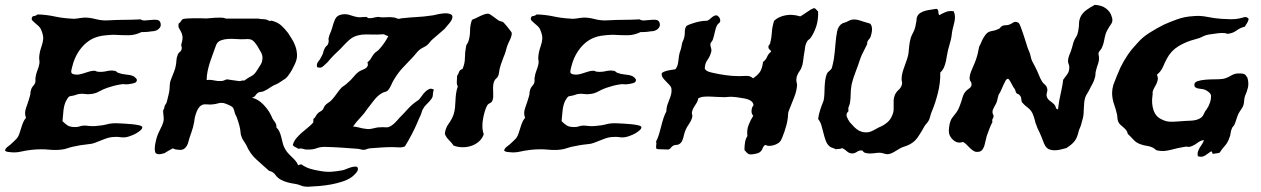

<svg xmlns="http://www.w3.org/2000/svg" viewBox="-55 -584 5032 766"><path d="M509.8 -456.1Q483.4 -443.4 457 -443.4Q430.7 -443.4 398.4 -445.3Q389.6 -445.3 379.4 -444.3Q369.1 -443.4 360.4 -442.4Q314.5 -437.5 283.2 -407.7Q252 -377.9 237.3 -333Q232.4 -316.4 229.5 -302.7Q226.6 -289.1 242.2 -287.1Q252 -285.2 261.7 -287.1Q271.5 -289.1 281.7 -292.5Q292 -295.9 301.8 -298.8Q311.5 -301.8 321.3 -301.8Q325.2 -301.8 328.6 -299.8Q332 -297.9 335.9 -297.9Q352.5 -295.9 371.1 -300.3Q389.6 -304.7 405.3 -300.8Q408.2 -299.8 410.6 -297.4Q413.1 -294.9 418 -293Q430.7 -288.1 448.2 -286.6Q465.8 -285.2 476.6 -280.3Q481.4 -278.3 486.3 -272.9Q491.2 -267.6 491.2 -265.6Q491.2 -254.9 478.5 -252Q465.8 -249 457 -248Q449.2 -247.1 441.4 -248Q433.6 -249 425.8 -247.1Q412.1 -245.1 399.4 -241.7Q386.7 -238.3 372.1 -233.4Q355.5 -227.5 340.8 -219.2Q326.2 -210.9 308.6 -209Q295.9 -207 284.2 -209Q272.5 -210.9 258.8 -209Q253.9 -208 249.5 -206.1Q245.1 -204.1 240.2 -203.1Q231.4 -201.2 227.1 -200.7Q222.7 -200.2 220.2 -198.2Q217.8 -196.3 215.3 -192.4Q212.9 -188.5 208 -180.7Q200.2 -163.1 198.2 -143.1Q196.3 -123 194.3 -100.6Q205.1 -89.8 214.8 -83.5Q224.6 -77.1 245.1 -77.1Q255.9 -77.1 262.2 -79.6Q268.6 -82 279.3 -83Q290 -83 300.8 -81.5Q311.5 -80.1 325.2 -81.1Q353.5 -83 373 -88.4Q392.6 -93.8 420.9 -91.8Q426.8 -91.8 441.9 -90.8Q457 -89.8 472.7 -88.4Q488.3 -86.9 500.5 -84Q512.7 -81.1 512.7 -76.2Q512.7 -70.3 505.4 -64Q498 -57.6 488.8 -52.2Q479.5 -46.9 470.2 -43.5Q460.9 -40 458 -39.1Q441.4 -34.2 425.8 -36.6Q410.2 -39.1 391.6 -37.1Q377.9 -35.2 367.2 -31.2Q356.4 -27.3 345.7 -22.9Q335 -18.6 323.7 -14.2Q312.5 -9.8 297.9 -8.8Q278.3 -6.8 264.6 -4.4Q251 -2 232.4 2Q224.6 3.9 217.8 6.3Q210.9 8.8 203.1 10.7Q174.8 16.6 142.1 13.2Q109.4 9.8 71.3 13.7Q46.9 16.6 27.8 21Q8.8 25.4 -10.7 23.4Q-17.6 22.5 -23.9 22Q-30.3 21.5 -35.2 16.6Q-33.2 8.8 -26.4 2.9Q-19.5 -2.9 -12.7 -7.8Q-5.9 -13.7 0.5 -20Q6.8 -26.4 12.7 -32.2Q18.6 -40 22.5 -51.3Q26.4 -62.5 29.8 -74.2Q33.2 -85.9 37.6 -96.2Q42 -106.4 48.8 -114.3Q41 -131.8 49.3 -154.3Q57.6 -176.8 64.5 -201.2Q66.4 -207 66.4 -212.9Q66.4 -218.8 68.4 -223.6Q70.3 -233.4 77.1 -240.7Q84 -248 85.9 -255.9Q86.9 -260.7 86.4 -265.6Q85.9 -270.5 86.9 -275.4Q88.9 -290 94.2 -303.2Q99.6 -316.4 101.6 -327.1Q103.5 -335 102.1 -343.3Q100.6 -351.6 101.6 -359.4Q103.5 -378.9 109.9 -396.5Q116.2 -414.1 117.2 -427.7Q118.2 -438.5 114.3 -451.2Q110.4 -463.9 106.4 -470.7Q103.5 -475.6 97.7 -481Q91.8 -486.3 85.9 -491.2Q80.1 -496.1 75.7 -500.5Q71.3 -504.9 71.3 -508.8Q72.3 -519.5 80.1 -520Q87.9 -520.5 94.7 -526.4Q129.9 -525.4 161.6 -518.6Q193.4 -511.7 227.5 -509.8Q240.2 -507.8 253.9 -510.3Q267.6 -512.7 280.3 -513.7Q300.8 -514.6 326.7 -507.8Q352.5 -501 377.9 -502.9Q412.1 -504.9 442.4 -504.9Q472.7 -504.9 505.9 -506.8Q511.7 -502 523.4 -502.4Q535.2 -502.9 547.4 -504.4Q559.6 -505.9 569.8 -504.9Q580.1 -503.9 584 -496.1Q589.8 -482.4 582 -472.7Q574.2 -462.9 560.5 -460Q556.6 -460 549.8 -459Q543 -458 535.2 -457Q527.3 -456.1 520 -456.1Q512.7 -456.1 509.8 -456.1Z M975.6 -509.8Q983.4 -507.8 991.2 -507.8Q999 -507.8 1006.8 -505.9Q1009.8 -505.9 1012.7 -503.9Q1015.6 -502 1018.6 -501Q1021.5 -500 1024.4 -501Q1027.3 -502 1030.3 -501Q1052.7 -495.1 1066.4 -482.9Q1080.1 -470.7 1093.8 -453.1Q1099.6 -443.4 1108.4 -430.2Q1117.2 -417 1123 -400.9Q1128.9 -384.8 1129.9 -367.2Q1130.9 -349.6 1123 -332Q1121.1 -327.1 1117.2 -319.8Q1113.3 -312.5 1109.4 -304.7Q1103.5 -293.9 1094.7 -282.2Q1085.9 -270.5 1076.2 -265.6Q1068.4 -260.7 1063 -256.8Q1057.6 -252.9 1049.8 -249Q1036.1 -244.1 1022.9 -234.9Q1009.8 -225.6 996.1 -219.7Q991.2 -217.8 985.8 -217.3Q980.5 -216.8 975.6 -214.8Q968.8 -210.9 964.8 -204.1Q960.9 -197.3 950.2 -194.3Q974.6 -188.5 995.1 -167.5Q1015.6 -146.5 1026.4 -124Q1031.2 -110.4 1040 -99.6Q1048.8 -88.9 1047.9 -75.2Q1054.7 -69.3 1059.1 -60.1Q1063.5 -50.8 1066.4 -40Q1069.3 -29.3 1071.8 -18.1Q1074.2 -6.8 1078.1 2Q1084 14.6 1090.8 22.9Q1097.7 31.2 1105.5 38.6Q1113.3 45.9 1121.1 54.2Q1128.9 62.5 1134.8 75.2Q1138.7 74.2 1141.1 72.8Q1143.6 71.3 1148.4 72.3Q1163.1 83 1181.2 88.9Q1199.2 94.7 1225.6 98.6Q1248 102.5 1268.1 101.1Q1288.1 99.6 1309.6 95.7Q1316.4 94.7 1326.7 90.3Q1336.9 85.9 1347.2 83Q1357.4 80.1 1365.2 80.6Q1373 81.1 1373 90.8Q1373 97.7 1364.3 107.4Q1355.5 117.2 1348.6 122.1Q1332 133.8 1310.5 140.6Q1289.1 147.5 1265.6 151.9Q1242.2 156.2 1217.8 158.2Q1193.4 160.2 1171.9 161.1Q1158.2 161.1 1147 156.7Q1135.7 152.3 1127 150.4Q1107.4 147.5 1092.3 143.6Q1077.1 139.6 1063.5 131.8Q1051.8 125 1043 112.8Q1034.2 100.6 1018.6 97.7Q993.2 75.2 967.8 52.2Q942.4 29.3 927.7 -4.9Q922.9 -13.7 917 -22Q911.1 -30.3 908.2 -40Q905.3 -46.9 904.8 -54.7Q904.3 -62.5 902.3 -72.3Q900.4 -83 896.5 -95.2Q892.6 -107.4 888.7 -118.2Q887.7 -121.1 885.7 -124Q883.8 -127 882.8 -129.9Q880.9 -135.7 878.9 -144Q877 -152.3 872.1 -157.2Q867.2 -161.1 856 -166Q844.7 -170.9 836.9 -172.9Q826.2 -174.8 815.9 -171.9Q805.7 -168.9 796.9 -168Q784.2 -166 772.5 -167.5Q760.7 -168.9 752.9 -166Q739.3 -161.1 730.5 -140.6Q721.7 -120.1 719.7 -97.7Q715.8 -75.2 708 -54.2Q700.2 -33.2 695.3 -13.7Q691.4 -1 682.6 7.3Q673.8 15.6 658.2 13.7Q650.4 12.7 646 12.2Q641.6 11.7 634.8 7.8Q629.9 9.8 617.7 17.1Q605.5 24.4 600.6 27.3Q568.4 37.1 564 22.5Q559.6 7.8 567.4 -24.4Q572.3 -44.9 582.5 -64.5Q592.8 -84 596.7 -97.7Q598.6 -106.4 598.1 -113.8Q597.7 -121.1 596.7 -127.9Q595.7 -134.8 595.7 -140.1Q595.7 -145.5 599.6 -150.4Q600.6 -161.1 605.5 -167.5Q610.4 -173.8 612.3 -184.6Q614.3 -194.3 617.2 -205.1Q620.1 -215.8 621.1 -225.6Q622.1 -237.3 622.6 -247.6Q623 -257.8 628.9 -271.5Q633.8 -284.2 639.2 -297.4Q644.5 -310.5 646.5 -323.2Q648.4 -333 648.9 -343.3Q649.4 -353.5 653.3 -363.3Q655.3 -371.1 661.6 -376Q668 -380.9 669.9 -388.7Q670.9 -394.5 668.9 -399.4Q667 -404.3 668.9 -409.2Q674.8 -428.7 672.9 -439.9Q670.9 -451.2 666.5 -458.5Q662.1 -465.8 658.7 -472.7Q655.3 -479.5 658.2 -491.2Q663.1 -492.2 667 -499.5Q670.9 -506.8 677.7 -508.8Q681.6 -509.8 692.4 -510.3Q703.1 -510.7 715.8 -511.2Q728.5 -511.7 740.2 -511.2Q752 -510.7 758.8 -510.7Q766.6 -509.8 778.3 -511.2Q790 -512.7 802.7 -513.2Q815.4 -513.7 826.7 -513.7Q837.9 -513.7 845.7 -509.8ZM827.1 -260.7Q835 -260.7 842.3 -264.6Q849.6 -268.6 856.4 -266.6Q866.2 -264.6 876 -263.7Q885.7 -262.7 897.5 -260.7Q902.3 -259.8 907.2 -261.7Q912.1 -263.7 919.9 -262.7Q935.5 -274.4 947.8 -280.3Q960 -286.1 970.7 -303.7Q975.6 -312.5 981.4 -320.8Q987.3 -329.1 989.3 -335Q996.1 -357.4 987.3 -373.5Q978.5 -389.6 970.7 -402.3Q960.9 -417 952.1 -423.3Q943.4 -429.7 922.9 -427.7Q906.2 -426.8 888.7 -428.2Q871.1 -429.7 855 -428.7Q838.9 -427.7 826.2 -422.9Q813.5 -418 807.6 -405.3Q802.7 -390.6 795.9 -373Q789.1 -355.5 783.2 -337.4Q777.3 -319.3 773.4 -300.8Q769.5 -282.2 769.5 -264.6Q784.2 -266.6 798.8 -263.2Q813.5 -259.8 827.1 -260.7Z M1353.5 -79.1Q1363.3 -79.1 1377.4 -75.2Q1391.6 -71.3 1402.3 -70.3Q1414.1 -68.4 1420.9 -69.3Q1427.7 -70.3 1434.1 -71.8Q1440.4 -73.2 1446.8 -74.7Q1453.1 -76.2 1463.9 -76.2Q1471.7 -77.1 1481 -76.2Q1490.2 -75.2 1495.1 -77.1Q1506.8 -81.1 1518.1 -91.8Q1529.3 -102.5 1537.1 -112.3Q1557.6 -132.8 1573.7 -150.9Q1589.8 -168.9 1615.2 -185.5Q1621.1 -191.4 1627.4 -200.7Q1633.8 -210 1641.1 -217.3Q1648.4 -224.6 1656.7 -228.5Q1665 -232.4 1675.8 -226.6Q1671.9 -215.8 1671.9 -205.6Q1671.9 -195.3 1663.1 -185.5Q1655.3 -175.8 1646 -167Q1636.7 -158.2 1629.9 -144.5Q1627 -136.7 1626 -132.3Q1625 -127.9 1621.1 -120.1Q1618.2 -113.3 1615.7 -108.4Q1613.3 -103.5 1610.4 -95.7Q1599.6 -70.3 1586.9 -46.4Q1574.2 -22.5 1560.5 0Q1549.8 4.9 1535.6 3.9Q1521.5 2.9 1511.7 2.9Q1489.3 2.9 1466.8 4.4Q1444.3 5.9 1419.9 7.8Q1413.1 8.8 1410.6 9.8Q1408.2 10.7 1406.2 11.7Q1404.3 12.7 1401.4 13.2Q1398.4 13.7 1391.6 13.7Q1387.7 12.7 1383.3 11.7Q1378.9 10.7 1374 9.8Q1336.9 6.8 1306.2 4.9Q1275.4 2.9 1241.2 2Q1222.7 2 1208.5 7.3Q1194.3 12.7 1174.8 12.7Q1165 13.7 1155.3 10.3Q1145.5 6.8 1135.7 9.8Q1129.9 5.9 1123 2.9Q1116.2 0 1113.3 -5.9Q1117.2 -20.5 1127 -32.2Q1136.7 -43.9 1148.4 -54.2Q1160.2 -64.5 1172.4 -74.2Q1184.6 -84 1194.3 -94.7Q1195.3 -98.6 1195.3 -109.4Q1202.1 -114.3 1204.6 -120.1Q1207 -126 1212.9 -131.8Q1217.8 -136.7 1223.1 -139.2Q1228.5 -141.6 1232.4 -146.5Q1235.4 -150.4 1236.8 -154.3Q1238.3 -158.2 1241.2 -162.1Q1246.1 -168.9 1254.4 -173.8Q1262.7 -178.7 1269.5 -186.5Q1279.3 -197.3 1288.1 -210Q1296.9 -222.7 1306.6 -233.4Q1311.5 -238.3 1317.9 -242.2Q1324.2 -246.1 1329.1 -251Q1344.7 -263.7 1356.4 -278.3Q1368.2 -293 1380.9 -300.8Q1386.7 -303.7 1393.1 -306.2Q1399.4 -308.6 1404.3 -312Q1409.2 -315.4 1411.6 -320.8Q1414.1 -326.2 1411.1 -335.9Q1419.9 -341.8 1424.8 -350.6Q1429.7 -359.4 1435.5 -367.2Q1440.4 -374 1446.8 -377.9Q1453.1 -381.8 1458 -387.7Q1469.7 -400.4 1478 -412.6Q1486.3 -424.8 1494.1 -439.5Q1485.4 -442.4 1476.6 -447.3Q1446.3 -445.3 1425.8 -446.3Q1405.3 -447.3 1389.6 -445.8Q1374 -444.3 1359.9 -438.5Q1345.7 -432.6 1329.1 -416Q1322.3 -409.2 1317.4 -404.3Q1312.5 -399.4 1304.7 -390.6Q1288.1 -375 1277.3 -364.3Q1266.6 -353.5 1251 -335Q1243.2 -327.1 1233.4 -318.8Q1223.6 -310.5 1210 -316.4Q1207 -329.1 1214.8 -338.4Q1222.7 -347.7 1227.5 -358.4Q1233.4 -368.2 1234.4 -374.5Q1235.4 -380.9 1240.2 -390.6Q1244.1 -398.4 1249 -401.9Q1253.9 -405.3 1255.9 -416Q1256.8 -420.9 1255.9 -425.3Q1254.9 -429.7 1256.8 -434.6Q1258.8 -444.3 1262.2 -451.2Q1265.6 -458 1269.5 -470.7Q1274.4 -490.2 1281.7 -506.8Q1289.1 -523.4 1309.6 -526.4Q1326.2 -529.3 1342.8 -523.4Q1359.4 -517.6 1372.1 -515.6Q1379.9 -514.6 1388.7 -515.6Q1397.5 -516.6 1405.3 -516.6Q1411.1 -515.6 1410.6 -514.2Q1410.2 -512.7 1415 -511.7Q1425.8 -510.7 1434.6 -513.2Q1443.4 -515.6 1453.1 -516.6Q1467.8 -513.7 1484.9 -515.1Q1502 -516.6 1513.7 -514.6Q1518.6 -514.6 1523.9 -512.2Q1529.3 -509.8 1534.2 -508.8Q1539.1 -508.8 1543.5 -510.3Q1547.9 -511.7 1554.7 -511.7Q1580.1 -514.6 1608.4 -516.1Q1636.7 -517.6 1662.1 -521.5Q1672.9 -522.5 1682.1 -524.9Q1691.4 -527.3 1697.3 -528.3Q1703.1 -529.3 1711.9 -530.3Q1720.7 -531.2 1728.5 -530.8Q1736.3 -530.3 1742.7 -527.3Q1749 -524.4 1750 -518.6Q1751 -507.8 1739.3 -493.2Q1727.5 -478.5 1718.8 -468.8Q1707 -458 1695.8 -448.7Q1684.6 -439.5 1674.8 -430.7Q1667 -424.8 1661.1 -417Q1655.3 -409.2 1649.4 -404.3Q1643.6 -399.4 1636.2 -396Q1628.9 -392.6 1623 -388.7Q1612.3 -380.9 1604.5 -370.6Q1596.7 -360.4 1585.9 -349.6Q1567.4 -330.1 1550.8 -312.5Q1534.2 -294.9 1518.6 -269.5Q1511.7 -258.8 1505.9 -245.1Q1500 -231.4 1492.2 -222.7Q1487.3 -218.8 1481 -217.3Q1474.6 -215.8 1469.7 -212.9Q1453.1 -204.1 1438 -185.1Q1422.9 -166 1411.1 -150.4Q1398.4 -130.9 1381.8 -113.8Q1365.2 -96.7 1353.5 -79.1Z M1719.7 -49.8Q1721.7 -72.3 1734.9 -90.3Q1748 -108.4 1754.9 -127.9Q1758.8 -140.6 1760.3 -154.8Q1761.7 -168.9 1762.2 -183.1Q1762.7 -197.3 1764.6 -211.4Q1766.6 -225.6 1771.5 -239.3Q1766.6 -248 1767.6 -258.8Q1768.6 -269.5 1768.6 -281.2Q1773.4 -288.1 1776.4 -296.9Q1779.3 -305.7 1790 -308.6Q1799.8 -330.1 1799.8 -353Q1799.8 -376 1804.7 -400.4Q1805.7 -405.3 1808.6 -409.2Q1811.5 -413.1 1813.5 -418Q1820.3 -438.5 1820.3 -461.4Q1820.3 -484.4 1828.1 -504.9Q1834 -506.8 1842.8 -511.2Q1851.6 -515.6 1860.8 -520Q1870.1 -524.4 1878.9 -527.3Q1887.7 -530.3 1894.5 -529.3Q1899.4 -527.3 1904.3 -523.9Q1909.2 -520.5 1916 -515.6Q1920.9 -512.7 1925.3 -508.8Q1929.7 -504.9 1934.6 -502Q1938.5 -500 1944.8 -498.5Q1951.2 -497.1 1953.1 -495.1Q1954.1 -494.1 1959.5 -488.3Q1964.8 -482.4 1970.2 -475.6Q1975.6 -468.8 1980.5 -462.4Q1985.4 -456.1 1986.3 -454.1Q1987.3 -448.2 1985.4 -440.9Q1983.4 -433.6 1980 -426.3Q1976.6 -418.9 1973.1 -411.6Q1969.7 -404.3 1967.8 -398.4Q1964.8 -387.7 1961.9 -377.4Q1959 -367.2 1954.1 -356.4Q1949.2 -343.8 1943.4 -327.1Q1937.5 -310.5 1935.5 -292Q1933.6 -278.3 1925.3 -271.5Q1917 -264.6 1914.1 -252Q1912.1 -243.2 1912.1 -233.4Q1912.1 -223.6 1912.6 -214.4Q1913.1 -205.1 1912.6 -196.3Q1912.1 -187.5 1908.2 -179.7Q1905.3 -174.8 1899.4 -172.4Q1893.6 -169.9 1889.6 -165Q1883.8 -155.3 1879.4 -140.6Q1875 -126 1872.1 -109.9Q1869.1 -93.8 1869.6 -77.6Q1870.1 -61.5 1875 -48.8Q1870.1 -33.2 1857.9 -21.5Q1845.7 -9.8 1829.1 -3.4Q1812.5 2.9 1793.5 3.4Q1774.4 3.9 1754.9 -2.9Q1747.1 -14.6 1736.3 -24.9Q1725.6 -35.2 1719.7 -49.8Z M2501 -456.1Q2474.6 -443.4 2448.2 -443.4Q2421.9 -443.4 2389.6 -445.3Q2380.9 -445.3 2370.6 -444.3Q2360.4 -443.4 2351.6 -442.4Q2305.7 -437.5 2274.4 -407.7Q2243.2 -377.9 2228.5 -333Q2223.6 -316.4 2220.7 -302.7Q2217.8 -289.1 2233.4 -287.1Q2243.2 -285.2 2252.9 -287.1Q2262.7 -289.1 2272.9 -292.5Q2283.2 -295.9 2293 -298.8Q2302.7 -301.8 2312.5 -301.8Q2316.4 -301.8 2319.8 -299.8Q2323.2 -297.9 2327.1 -297.9Q2343.8 -295.9 2362.3 -300.3Q2380.9 -304.7 2396.5 -300.8Q2399.4 -299.8 2401.9 -297.4Q2404.3 -294.9 2409.2 -293Q2421.9 -288.1 2439.5 -286.6Q2457 -285.2 2467.8 -280.3Q2472.7 -278.3 2477.5 -272.9Q2482.4 -267.6 2482.4 -265.6Q2482.4 -254.9 2469.7 -252Q2457 -249 2448.2 -248Q2440.4 -247.1 2432.6 -248Q2424.8 -249 2417 -247.1Q2403.3 -245.1 2390.6 -241.7Q2377.9 -238.3 2363.3 -233.4Q2346.7 -227.5 2332 -219.2Q2317.4 -210.9 2299.8 -209Q2287.1 -207 2275.4 -209Q2263.7 -210.9 2250 -209Q2245.1 -208 2240.7 -206.1Q2236.3 -204.1 2231.4 -203.1Q2222.7 -201.2 2218.3 -200.7Q2213.9 -200.2 2211.4 -198.2Q2209 -196.3 2206.5 -192.4Q2204.1 -188.5 2199.2 -180.7Q2191.4 -163.1 2189.5 -143.1Q2187.5 -123 2185.5 -100.6Q2196.3 -89.8 2206.1 -83.5Q2215.8 -77.1 2236.3 -77.1Q2247.1 -77.1 2253.4 -79.6Q2259.8 -82 2270.5 -83Q2281.2 -83 2292 -81.5Q2302.7 -80.1 2316.4 -81.1Q2344.7 -83 2364.3 -88.4Q2383.8 -93.8 2412.1 -91.8Q2418 -91.8 2433.1 -90.8Q2448.2 -89.8 2463.9 -88.4Q2479.5 -86.9 2491.7 -84Q2503.9 -81.1 2503.9 -76.2Q2503.9 -70.3 2496.6 -64Q2489.3 -57.6 2480 -52.2Q2470.7 -46.9 2461.4 -43.5Q2452.1 -40 2449.2 -39.1Q2432.6 -34.2 2417 -36.6Q2401.4 -39.1 2382.8 -37.1Q2369.1 -35.2 2358.4 -31.2Q2347.7 -27.3 2336.9 -22.9Q2326.2 -18.6 2314.9 -14.2Q2303.7 -9.8 2289.1 -8.8Q2269.5 -6.8 2255.9 -4.4Q2242.2 -2 2223.6 2Q2215.8 3.9 2209 6.3Q2202.1 8.8 2194.3 10.7Q2166 16.6 2133.3 13.2Q2100.6 9.8 2062.5 13.7Q2038.1 16.6 2019 21Q2000 25.4 1980.5 23.4Q1973.6 22.5 1967.3 22Q1960.9 21.5 1956.1 16.6Q1958 8.8 1964.8 2.9Q1971.7 -2.9 1978.5 -7.8Q1985.4 -13.7 1991.7 -20Q1998 -26.4 2003.9 -32.2Q2009.8 -40 2013.7 -51.3Q2017.6 -62.5 2021 -74.2Q2024.4 -85.9 2028.8 -96.2Q2033.2 -106.4 2040 -114.3Q2032.2 -131.8 2040.5 -154.3Q2048.8 -176.8 2055.7 -201.2Q2057.6 -207 2057.6 -212.9Q2057.6 -218.8 2059.6 -223.6Q2061.5 -233.4 2068.4 -240.7Q2075.2 -248 2077.1 -255.9Q2078.1 -260.7 2077.6 -265.6Q2077.1 -270.5 2078.1 -275.4Q2080.1 -290 2085.4 -303.2Q2090.8 -316.4 2092.8 -327.1Q2094.7 -335 2093.3 -343.3Q2091.8 -351.6 2092.8 -359.4Q2094.7 -378.9 2101.1 -396.5Q2107.4 -414.1 2108.4 -427.7Q2109.4 -438.5 2105.5 -451.2Q2101.6 -463.9 2097.7 -470.7Q2094.7 -475.6 2088.9 -481Q2083 -486.3 2077.1 -491.2Q2071.3 -496.1 2066.9 -500.5Q2062.5 -504.9 2062.5 -508.8Q2063.5 -519.5 2071.3 -520Q2079.1 -520.5 2085.9 -526.4Q2121.1 -525.4 2152.8 -518.6Q2184.6 -511.7 2218.8 -509.8Q2231.4 -507.8 2245.1 -510.3Q2258.8 -512.7 2271.5 -513.7Q2292 -514.6 2317.9 -507.8Q2343.8 -501 2369.1 -502.9Q2403.3 -504.9 2433.6 -504.9Q2463.9 -504.9 2497.1 -506.8Q2502.9 -502 2514.6 -502.4Q2526.4 -502.9 2538.6 -504.4Q2550.8 -505.9 2561 -504.9Q2571.3 -503.9 2575.2 -496.1Q2581.1 -482.4 2573.2 -472.7Q2565.4 -462.9 2551.8 -460Q2547.9 -460 2541 -459Q2534.2 -458 2526.4 -457Q2518.6 -456.1 2511.2 -456.1Q2503.9 -456.1 2501 -456.1Z M3209 -538.1Q3210 -504.9 3201.7 -479.5Q3193.4 -454.1 3179.7 -433.6Q3175.8 -428.7 3170.9 -425.3Q3166 -421.9 3164.1 -417Q3158.2 -406.2 3156.7 -393.1Q3155.3 -379.9 3152.3 -365.2Q3150.4 -352.5 3148.9 -339.4Q3147.5 -326.2 3142.6 -314.5Q3139.6 -306.6 3136.2 -302.2Q3132.8 -297.9 3129.9 -292.5Q3127 -287.1 3124.5 -280.8Q3122.1 -274.4 3122.1 -262.7Q3122.1 -258.8 3123.5 -253.9Q3125 -249 3125 -246.1Q3124 -221.7 3112.8 -194.3Q3101.6 -167 3091.8 -141.6Q3088.9 -133.8 3088.9 -125.5Q3088.9 -117.2 3086.9 -106.4Q3085.9 -97.7 3082.5 -85Q3079.1 -72.3 3074.7 -59.1Q3070.3 -45.9 3065.4 -34.2Q3060.5 -22.5 3055.7 -17.6Q3051.8 -13.7 3044.4 -9.8Q3037.1 -5.9 3028.8 -3.9Q3020.5 -2 3012.7 -2Q3004.9 -2 2999 -5.9Q2991.2 -2.9 2987.3 8.3Q2983.4 19.5 2972.7 25.4Q2966.8 28.3 2953.1 30.8Q2939.5 33.2 2933.6 31.2Q2927.7 29.3 2923.8 24.4Q2919.9 19.5 2915 14.6Q2915 -2 2917.5 -16.6Q2919.9 -31.2 2926.8 -41Q2923.8 -65.4 2931.6 -85.4Q2939.5 -105.5 2950.2 -122.1Q2942.4 -129.9 2943.4 -143.1Q2944.3 -156.2 2951.2 -164.1Q2950.2 -173.8 2943.4 -179.7Q2936.5 -185.5 2926.3 -188.5Q2916 -191.4 2904.3 -192.9Q2892.6 -194.3 2882.8 -196.3Q2865.2 -198.2 2857.4 -197.8Q2849.6 -197.3 2835.9 -196.3Q2820.3 -196.3 2806.2 -197.3Q2792 -198.2 2778.8 -198.7Q2765.6 -199.2 2753.4 -198.2Q2741.2 -197.3 2730.5 -191.4Q2729.5 -182.6 2725.6 -175.8Q2721.7 -168.9 2717.3 -162.6Q2712.9 -156.2 2709.5 -148.9Q2706.1 -141.6 2705.1 -132.8Q2705.1 -129.9 2706.5 -126Q2708 -122.1 2707 -119.1Q2705.1 -105.5 2691.9 -86.4Q2678.7 -67.4 2673.8 -45.9Q2671.9 -35.2 2667.5 -24.4Q2663.1 -13.7 2654.3 -8.8Q2649.4 -5.9 2643.6 -5.9Q2637.7 -5.9 2632.8 -3.9Q2625 0 2621.6 5.4Q2618.2 10.7 2610.4 12.7Q2607.4 12.7 2600.1 12.2Q2592.8 11.7 2585.4 11.7Q2578.1 11.7 2571.8 11.2Q2565.4 10.7 2563.5 8.8Q2561.5 2.9 2563 -4.9Q2564.5 -12.7 2562.5 -19.5Q2569.3 -32.2 2574.2 -48.3Q2579.1 -64.5 2583 -80.6Q2586.9 -96.7 2591.8 -111.8Q2596.7 -127 2603.5 -139.6Q2603.5 -152.3 2606.9 -163.6Q2610.4 -174.8 2614.7 -185.1Q2619.1 -195.3 2622.1 -206.1Q2625 -216.8 2624 -228.5Q2623 -237.3 2616.7 -244.1Q2610.4 -251 2603 -258.3Q2595.7 -265.6 2589.8 -273.4Q2584 -281.2 2585 -291Q2586.9 -294.9 2594.2 -297.9Q2601.6 -300.8 2609.9 -302.7Q2618.2 -304.7 2626.5 -305.7Q2634.8 -306.6 2639.6 -307.6Q2648.4 -319.3 2650.4 -334Q2652.3 -348.6 2654.3 -363.3Q2656.2 -374 2659.7 -382.8Q2663.1 -391.6 2665 -405.3Q2666 -413.1 2669.4 -419.9Q2672.9 -426.8 2674.8 -434.6Q2677.7 -447.3 2677.2 -458.5Q2676.8 -469.7 2683.6 -480.5Q2697.3 -488.3 2720.7 -494.6Q2744.1 -501 2761.7 -501Q2768.6 -501 2773.4 -504.9Q2778.3 -508.8 2783.2 -513.2Q2788.1 -517.6 2793.5 -520.5Q2798.8 -523.4 2804.7 -522.5Q2809.6 -521.5 2814 -515.1Q2818.4 -508.8 2818.4 -503.9Q2819.3 -496.1 2813.5 -491.7Q2807.6 -487.3 2804.7 -481.4Q2799.8 -470.7 2796.4 -454.1Q2793 -437.5 2788.1 -423.8Q2786.1 -419.9 2783.2 -416.5Q2780.3 -413.1 2779.3 -410.2Q2778.3 -402.3 2781.7 -392.6Q2785.2 -382.8 2781.2 -373Q2777.3 -358.4 2767.1 -344.2Q2756.8 -330.1 2756.8 -309.6Q2761.7 -301.8 2771.5 -298.3Q2781.2 -294.9 2791 -293Q2812.5 -288.1 2839.4 -284.2Q2866.2 -280.3 2893.6 -280.3Q2908.2 -280.3 2922.9 -281.2Q2937.5 -282.2 2949.2 -271.5Q2966.8 -283.2 2976.1 -295.9Q2985.4 -308.6 2989.3 -336.9Q3000 -344.7 3005.4 -357.4Q3010.7 -370.1 3021.5 -377.9Q3020.5 -382.8 3015.6 -386.2Q3010.7 -389.6 3010.7 -396.5Q3009.8 -400.4 3012.7 -403.3Q3015.6 -406.2 3017.6 -411.1Q3023.4 -433.6 3024.4 -454.6Q3025.4 -475.6 3033.2 -501Q3050.8 -517.6 3078.6 -522.9Q3106.4 -528.3 3137.7 -518.6Q3151.4 -526.4 3165.5 -536.6Q3179.7 -546.9 3192.4 -551.8Q3199.2 -549.8 3202.1 -545.4Q3205.1 -541 3209 -538.1Z M3680.7 -548.8Q3688.5 -546.9 3688.5 -537.6Q3688.5 -528.3 3692.4 -523.4Q3702.1 -529.3 3716.8 -535.6Q3731.4 -542 3750 -539.1Q3754.9 -527.3 3754.9 -517.1Q3754.9 -506.8 3752.9 -497.1Q3751 -487.3 3748 -477.1Q3745.1 -466.8 3743.2 -455.1Q3741.2 -435.5 3738.3 -424.8Q3735.4 -414.1 3731.4 -399.4Q3726.6 -383.8 3724.1 -368.7Q3721.7 -353.5 3718.8 -339.8Q3715.8 -326.2 3710.9 -314.9Q3706.1 -303.7 3696.3 -294.9Q3697.3 -254.9 3687 -213.9Q3676.8 -172.9 3663.1 -140.6Q3659.2 -131.8 3656.7 -122.1Q3654.3 -112.3 3651.4 -105.5Q3648.4 -99.6 3644 -94.2Q3639.6 -88.9 3634.8 -83Q3621.1 -57.6 3606 -35.6Q3590.8 -13.7 3563.5 -2.9Q3555.7 0 3549.3 2Q3543 3.9 3536.1 7.8Q3527.3 12.7 3513.2 21.5Q3499 30.3 3486.3 31.2Q3479.5 31.2 3470.7 28.3Q3461.9 25.4 3454.1 25.4Q3445.3 25.4 3435.1 26.9Q3424.8 28.3 3415.5 28.3Q3406.2 28.3 3398.4 26.4Q3390.6 24.4 3385.7 16.6Q3374 14.6 3364.3 21.5Q3354.5 28.3 3343.8 28.3Q3332 27.3 3323.7 19.5Q3315.4 11.7 3304.7 6.8Q3297.9 10.7 3292 10.3Q3286.1 9.8 3279.3 11.7Q3273.4 7.8 3267.6 6.3Q3261.7 4.9 3255.9 1Q3245.1 -7.8 3239.7 -22Q3234.4 -36.1 3230.5 -52.2Q3226.6 -68.4 3222.2 -83.5Q3217.8 -98.6 3209 -109.4Q3211.9 -129.9 3217.8 -147.5Q3223.6 -165 3230.5 -181.6Q3233.4 -193.4 3233.9 -207.5Q3234.4 -221.7 3234.9 -235.8Q3235.4 -250 3237.3 -264.2Q3239.3 -278.3 3244.1 -290Q3246.1 -294.9 3252.9 -300.3Q3259.8 -305.7 3262.7 -310.5Q3265.6 -318.4 3267.6 -328.6Q3269.5 -338.9 3271.5 -346.7Q3273.4 -359.4 3275.4 -377.9Q3277.3 -396.5 3278.3 -410.2Q3280.3 -435.5 3284.7 -458.5Q3289.1 -481.4 3306.6 -491.2Q3321.3 -495.1 3333.5 -502Q3345.7 -508.8 3366.2 -504.9Q3371.1 -503.9 3378.4 -501.5Q3385.7 -499 3391.6 -497.1Q3405.3 -493.2 3413.6 -490.7Q3421.9 -488.3 3423.8 -471.7Q3424.8 -466.8 3422.9 -455.6Q3420.9 -444.3 3418 -436.5Q3416 -431.6 3412.1 -427.7Q3408.2 -423.8 3406.2 -418.9Q3404.3 -416 3404.8 -412.1Q3405.3 -408.2 3403.3 -405.3Q3401.4 -400.4 3395.5 -389.6Q3389.6 -378.9 3387.7 -374Q3381.8 -363.3 3377.9 -351.6Q3374 -339.8 3369.1 -326.2Q3363.3 -309.6 3355.5 -289.1Q3347.7 -268.6 3342.8 -248Q3338.9 -227.5 3338.9 -209.5Q3338.9 -191.4 3335.9 -172.9Q3334 -165 3331.1 -158.2Q3328.1 -151.4 3330.1 -140.6Q3319.3 -129.9 3323.2 -119.1Q3327.1 -108.4 3335 -96.7Q3340.8 -90.8 3347.7 -83Q3354.5 -75.2 3363.3 -68.4Q3372.1 -61.5 3383.8 -58.1Q3395.5 -54.7 3410.2 -56.6Q3419.9 -58.6 3430.7 -64.5Q3441.4 -70.3 3450.2 -75.2Q3469.7 -83 3484.4 -95.2Q3499 -107.4 3505.9 -127Q3509.8 -136.7 3510.3 -146Q3510.7 -155.3 3510.3 -164.6Q3509.8 -173.8 3510.3 -184.1Q3510.7 -194.3 3515.6 -206.1Q3520.5 -216.8 3530.3 -225.6Q3540 -234.4 3543 -246.1Q3544.9 -252 3543.5 -257.3Q3542 -262.7 3542 -268.6Q3542 -282.2 3545.9 -295.9Q3549.8 -309.6 3555.2 -323.7Q3560.5 -337.9 3564.9 -351.6Q3569.3 -365.2 3570.3 -378.9Q3571.3 -391.6 3572.3 -400.4Q3573.2 -409.2 3574.7 -416.5Q3576.2 -423.8 3578.1 -431.2Q3580.1 -438.5 3585 -448.2Q3589.8 -457 3593.8 -467.3Q3597.7 -477.5 3599.6 -493.2Q3601.6 -498 3601.6 -505.4Q3601.6 -512.7 3604.5 -518.6Q3608.4 -527.3 3617.2 -532.7Q3626 -538.1 3636.7 -541Q3647.5 -543.9 3659.2 -545.4Q3670.9 -546.9 3680.7 -548.8Z M3787.1 -17.6Q3766.6 -10.7 3751 -22.9Q3735.4 -35.2 3731.4 -51.8Q3729.5 -59.6 3731.4 -75.7Q3733.4 -91.8 3737.3 -101.6Q3741.2 -112.3 3753.9 -127Q3766.6 -141.6 3773.4 -160.2Q3780.3 -177.7 3784.7 -193.8Q3789.1 -210 3797.9 -219.7Q3804.7 -226.6 3812.5 -231.9Q3820.3 -237.3 3821.3 -246.1Q3821.3 -253.9 3816.9 -259.8Q3812.5 -265.6 3813.5 -275.4Q3813.5 -284.2 3818.8 -297.9Q3824.2 -311.5 3829.1 -322.3Q3839.8 -345.7 3845.7 -370.1Q3847.7 -377 3849.1 -386.2Q3850.6 -395.5 3852.5 -400.4Q3855.5 -404.3 3858.9 -413.1Q3862.3 -421.9 3867.2 -430.7Q3872.1 -439.5 3877.9 -446.8Q3883.8 -454.1 3890.6 -457Q3898.4 -460 3907.7 -461.4Q3917 -462.9 3924.8 -466.8Q3933.6 -469.7 3935.5 -473.6Q3937.5 -477.5 3945.3 -481.4Q3951.2 -483.4 3957.5 -483.4Q3963.9 -483.4 3970.7 -485.4Q3978.5 -488.3 3987.3 -494.1Q3996.1 -500 4007.8 -493.2Q4012.7 -490.2 4017.6 -475.6Q4022.5 -460.9 4027.3 -448.2Q4029.3 -441.4 4032.7 -431.6Q4036.1 -421.9 4039.1 -411.6Q4042 -401.4 4044.9 -393.1Q4047.9 -384.8 4049.8 -380.9Q4054.7 -371.1 4056.6 -360.4Q4058.6 -349.6 4062.5 -340.8Q4067.4 -331.1 4072.3 -322.3Q4077.1 -313.5 4082 -302.7Q4086.9 -292 4090.8 -282.2Q4094.7 -272.5 4100.6 -261.7Q4104.5 -253.9 4112.3 -247.6Q4120.1 -241.2 4122.1 -233.4Q4125 -225.6 4122.1 -216.3Q4119.1 -207 4121.1 -199.2Q4124 -188.5 4133.8 -181.6Q4143.6 -174.8 4151.4 -167Q4156.2 -161.1 4157.2 -155.3Q4158.2 -149.4 4166 -147.5Q4168 -166 4170.4 -179.7Q4172.9 -193.4 4175.8 -206.5Q4178.7 -219.7 4181.6 -233.9Q4184.6 -248 4186.5 -265.6Q4196.3 -278.3 4204.1 -289.6Q4211.9 -300.8 4210.9 -319.3Q4210 -325.2 4207.5 -331.1Q4205.1 -336.9 4206.1 -343.8Q4207 -353.5 4210 -361.3Q4212.9 -369.1 4217.8 -380.9Q4220.7 -388.7 4222.7 -397Q4224.6 -405.3 4227.5 -415Q4230.5 -422.9 4232.9 -427.7Q4235.4 -432.6 4238.3 -437Q4241.2 -441.4 4243.2 -446.8Q4245.1 -452.1 4247.1 -462.9Q4250 -479.5 4250 -491.2Q4250 -502.9 4254.9 -514.6Q4262.7 -532.2 4279.8 -544.4Q4296.9 -556.6 4312.5 -564.5Q4339.8 -563.5 4357.4 -550.3Q4375 -537.1 4379.9 -518.6Q4386.7 -501 4378.9 -489.7Q4371.1 -478.5 4363.3 -464.8Q4358.4 -456.1 4356 -448.2Q4353.5 -440.4 4352.1 -433.1Q4350.6 -425.8 4349.1 -418Q4347.7 -410.2 4343.8 -400.4Q4340.8 -390.6 4335 -384.3Q4329.1 -377.9 4327.1 -371.1Q4330.1 -357.4 4329.6 -348.6Q4329.1 -339.8 4326.7 -332.5Q4324.2 -325.2 4321.8 -317.9Q4319.3 -310.5 4317.4 -301.8Q4315.4 -294.9 4315.4 -288.1Q4315.4 -281.2 4313.5 -275.4Q4310.5 -263.7 4305.7 -253.9Q4300.8 -244.1 4295.9 -235.4Q4289.1 -220.7 4280.8 -208Q4272.5 -195.3 4270.5 -173.8Q4269.5 -160.2 4269 -149.9Q4268.6 -139.6 4268.1 -130.9Q4267.6 -122.1 4265.1 -112.3Q4262.7 -102.5 4258.8 -88.9Q4256.8 -81.1 4253.4 -73.7Q4250 -66.4 4248 -58.6Q4242.2 -33.2 4231.4 -20Q4220.7 -6.8 4199.2 6.8Q4187.5 9.8 4175.8 12.7Q4164.1 15.6 4152.8 15.6Q4141.6 15.6 4131.8 12.2Q4122.1 8.8 4115.2 -2Q4110.4 -9.8 4105 -24.9Q4099.6 -40 4092.8 -54.7Q4089.8 -61.5 4086.4 -67.9Q4083 -74.2 4081.1 -81.1Q4076.2 -91.8 4074.7 -99.6Q4073.2 -107.4 4068.4 -121.1Q4061.5 -142.6 4046.9 -153.3Q4032.2 -164.1 4021.5 -176.8Q4020.5 -186.5 4018.6 -194.3Q4016.6 -202.1 4009.8 -207Q4007.8 -209 4004.9 -209.5Q4002 -210 4000 -212.9Q3997.1 -216.8 3996.1 -222.2Q3995.1 -227.5 3992.2 -230.5Q3990.2 -232.4 3986.3 -239.3Q3982.4 -246.1 3979 -252.9Q3975.6 -259.8 3971.7 -265.1Q3967.8 -270.5 3965.8 -269.5Q3960.9 -269.5 3956.5 -261.7Q3952.1 -253.9 3947.8 -244.1Q3943.4 -234.4 3939.5 -225.1Q3935.5 -215.8 3932.6 -211.9Q3927.7 -205.1 3925.3 -191.9Q3922.9 -178.7 3918.9 -170.9Q3912.1 -159.2 3906.7 -147.5Q3901.4 -135.7 3909.2 -122.1Q3909.2 -115.2 3905.8 -110.8Q3902.3 -106.4 3904.3 -96.7Q3898.4 -85.9 3893.1 -72.3Q3887.7 -58.6 3881.8 -42Q3878.9 -32.2 3877 -22Q3875 -11.7 3872.1 -2.4Q3869.1 6.8 3863.8 13.7Q3858.4 20.5 3849.6 21.5Q3837.9 23.4 3830.1 18.6Q3822.3 13.7 3815.4 7.3Q3808.6 1 3801.8 -6.3Q3794.9 -13.7 3787.1 -17.6Z M4926.8 -508.8Q4924.8 -499 4920.4 -492.2Q4916 -485.4 4911.1 -477.5Q4893.6 -473.6 4878.4 -462.4Q4863.3 -451.2 4843.8 -449.2Q4839.8 -449.2 4836.4 -450.7Q4833 -452.1 4829.1 -452.1Q4817.4 -453.1 4803.2 -451.2Q4789.1 -449.2 4775.4 -447.3Q4756.8 -445.3 4744.1 -438.5Q4731.4 -431.6 4714.8 -427.7Q4676.8 -418 4647 -399.9Q4617.2 -381.8 4600.6 -350.6Q4592.8 -335.9 4584.5 -316.9Q4576.2 -297.9 4560.5 -286.1Q4565.4 -275.4 4564 -266.6Q4562.5 -257.8 4559.1 -250.5Q4555.7 -243.2 4551.3 -235.8Q4546.9 -228.5 4544.9 -221.7Q4543 -217.8 4543.5 -212.9Q4543.9 -208 4543 -203.1Q4538.1 -171.9 4546.9 -145Q4555.7 -118.2 4580.1 -107.4Q4595.7 -99.6 4610.4 -98.6Q4625 -97.7 4646.5 -99.6Q4668.9 -101.6 4695.3 -102.5Q4721.7 -103.5 4736.3 -114.3Q4744.1 -120.1 4748 -129.9Q4752 -139.6 4759.8 -149.4Q4767.6 -160.2 4772.5 -175.3Q4777.3 -190.4 4776.4 -203.1Q4775.4 -210 4767.1 -216.8Q4758.8 -223.6 4752.9 -225.6Q4746.1 -228.5 4738.8 -229Q4731.4 -229.5 4725.1 -231Q4718.8 -232.4 4714.4 -235.4Q4710 -238.3 4710 -246.1Q4710 -255.9 4723.1 -260.3Q4736.3 -264.6 4754.9 -266.1Q4773.4 -267.6 4793.5 -267.6Q4813.5 -267.6 4825.2 -269.5Q4839.8 -272.5 4856 -282.2Q4872.1 -292 4888.7 -291Q4898.4 -291 4903.3 -290Q4908.2 -289.1 4911.1 -287.1Q4914.1 -285.2 4916.5 -281.7Q4918.9 -278.3 4921.9 -273.4Q4927.7 -252 4923.8 -234.9Q4919.9 -217.8 4912.1 -201.2Q4909.2 -192.4 4908.7 -183.1Q4908.2 -173.8 4906.2 -166Q4904.3 -158.2 4897.9 -149.4Q4891.6 -140.6 4885.7 -129.9Q4880.9 -119.1 4877.4 -107.4Q4874 -95.7 4869.1 -85Q4867.2 -82 4864.7 -79.6Q4862.3 -77.1 4860.4 -73.2Q4855.5 -62.5 4854.5 -52.2Q4853.5 -42 4849.6 -34.2Q4843.8 -15.6 4831.5 -2Q4819.3 11.7 4810.5 25.4Q4803.7 27.3 4797.9 27.8Q4792 28.3 4787.1 29.3Q4782.2 31.2 4781.7 26.4Q4781.2 21.5 4777.3 19.5Q4766.6 27.3 4753.4 36.1Q4740.2 44.9 4723.6 39.1Q4721.7 28.3 4724.6 20Q4727.5 11.7 4731.9 4.4Q4736.3 -2.9 4741.2 -9.8Q4746.1 -16.6 4748 -25.4Q4734.4 -23.4 4721.7 -13.7Q4709 -3.9 4694.3 1Q4689.5 2.9 4683.1 1.5Q4676.8 0 4669.9 2Q4645.5 5.9 4616.2 13.7Q4586.9 21.5 4563.5 16.6Q4557.6 15.6 4554.2 12.2Q4550.8 8.8 4545.9 5.9Q4535.2 0 4521.5 -2Q4507.8 -3.9 4497.1 -7.8Q4478.5 -13.7 4466.8 -26.9Q4455.1 -40 4444.3 -49.8Q4443.4 -57.6 4438.5 -64Q4433.6 -70.3 4427.2 -75.7Q4420.9 -81.1 4415 -86.4Q4409.2 -91.8 4406.2 -98.6Q4403.3 -106.4 4402.8 -116.2Q4402.3 -126 4399.4 -135.7Q4395.5 -151.4 4391.1 -163.6Q4386.7 -175.8 4384.3 -188Q4381.8 -200.2 4381.8 -213.9Q4381.8 -227.5 4386.7 -245.1Q4392.6 -261.7 4400.4 -280.3Q4408.2 -298.8 4415 -314.5Q4426.8 -338.9 4444.3 -365.2Q4455.1 -380.9 4464.8 -392.1Q4474.6 -403.3 4485.4 -415Q4502.9 -435.5 4531.7 -453.6Q4560.5 -471.7 4587.9 -485.4Q4611.3 -496.1 4641.1 -506.8Q4670.9 -517.6 4704.1 -519.5Q4733.4 -522.5 4761.7 -516.6Q4790 -510.7 4818.4 -508.8Q4835 -507.8 4854.5 -507.3Q4874 -506.8 4890.6 -510.7Q4895.5 -511.7 4900.4 -513.2Q4905.3 -514.6 4909.7 -515.6Q4914.1 -516.6 4918.5 -515.1Q4922.9 -513.7 4926.8 -508.8Z"/></svg>

Font: Trade Winds
Style: Regular
Weight: 400
Designer: Squid
Foundry: Font Diner, Inc DBA Sideshow
Version: Version 1.000